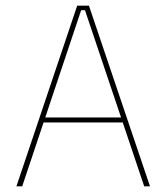

<svg xmlns="http://www.w3.org/2000/svg" viewBox="-20 -659 588 679"><path d="M38 0 253 -639H294.5L510.5 0H490L280.5 -623H267L58.5 0ZM127 -226V-243.5H421V-226Z"/></svg>

Font: Anek Tamil Thin
Style: Regular
Weight: 250
Designer: Aadarsh Rajan (Tamil), Yesha Goshar (Latin)
Foundry: Ek Type
Version: Version 1.003